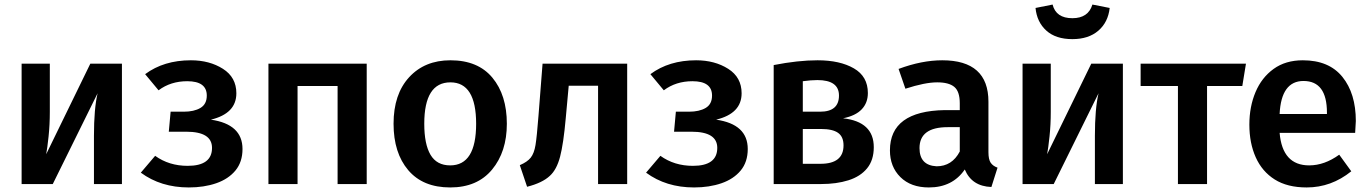

<svg xmlns="http://www.w3.org/2000/svg" viewBox="-20 -809 6018 844"><path d="M516 0H393V-212Q393 -331 409 -399L212 0H75V-529H199V-317Q199 -261 193.5 -209Q188 -157 183 -131L377 -529H516Z M810 15Q687 15 599 -50L662 -124Q723 -80 805 -80Q912 -80 912 -159Q912 -230 799 -230H722L730 -318H788Q833 -318 861 -334.5Q889 -351 889 -389Q889 -452 803 -452Q730 -452 677 -412L618 -483Q700 -544 819 -544Q901 -544 960 -506.5Q1019 -469 1019 -399Q1019 -310 907 -283Q1046 -263 1046 -154Q1046 -97 1015 -59.5Q984 -22 930.5 -3.5Q877 15 810 15Z M1592 0H1464V-431H1288V0H1160V-529H1592Z M1959 15Q1839 15 1774.5 -61Q1710 -137 1710 -265Q1710 -395 1778.5 -469.5Q1847 -544 1960 -544Q2081 -544 2144.5 -467.5Q2208 -391 2208 -265Q2208 -142 2143 -63.5Q2078 15 1959 15ZM1959 -82Q2073 -82 2073 -265Q2073 -447 1960 -447Q1845 -447 1845 -265Q1845 -175 1872.5 -128.5Q1900 -82 1959 -82Z M2297 12 2265 -83Q2298 -97 2313 -116Q2328 -135 2334 -171.5Q2340 -208 2347 -299L2365 -529H2737V0H2609V-432H2480L2467 -290Q2457 -177 2442 -120Q2427 -63 2397 -36Q2364 -5 2297 12Z M3031 15Q2908 15 2820 -50L2883 -124Q2944 -80 3026 -80Q3133 -80 3133 -159Q3133 -230 3020 -230H2943L2951 -318H3009Q3054 -318 3082 -334.5Q3110 -351 3110 -389Q3110 -452 3024 -452Q2951 -452 2898 -412L2839 -483Q2921 -544 3040 -544Q3122 -544 3181 -506.5Q3240 -469 3240 -399Q3240 -310 3128 -283Q3267 -263 3267 -154Q3267 -97 3236 -59.5Q3205 -22 3151.5 -3.5Q3098 15 3031 15Z M3590 0H3381V-523Q3488 -544 3574 -544Q3672 -544 3733.5 -508.5Q3795 -473 3795 -400Q3795 -357 3768 -328.5Q3741 -300 3686 -289Q3821 -274 3821 -162Q3821 -105 3791.5 -69Q3762 -33 3709.5 -16.5Q3657 0 3590 0ZM3585 -318Q3668 -318 3668 -389Q3668 -457 3573 -457Q3546 -457 3509 -452V-318ZM3587 -89Q3688 -89 3688 -170Q3688 -208 3664 -225Q3640 -242 3589 -242H3509V-89Z M4063 15Q3984 15 3938 -30.5Q3892 -76 3892 -148Q3892 -321 4133 -325H4199V-355Q4199 -407 4175 -427Q4151 -447 4100 -447Q4046 -447 3960 -419L3930 -506Q4032 -544 4122 -544Q4325 -544 4325 -362V-140Q4325 -108 4335 -93.5Q4345 -79 4365 -72L4338 13Q4252 10 4221 -64Q4167 15 4063 15ZM4097 -78Q4165 -78 4199 -143V-250H4146Q4022 -250 4022 -158Q4022 -82 4097 -78Z M4916 0H4793V-212Q4793 -331 4809 -399L4612 0H4475V-529H4599V-317Q4599 -261 4593.5 -209Q4588 -157 4583 -131L4777 -529H4916ZM4694 -637Q4621 -637 4579.5 -674.5Q4538 -712 4532 -774L4607 -789Q4622 -729 4694 -729Q4764 -729 4782 -789L4858 -774Q4851 -711 4808 -674Q4765 -637 4694 -637Z M5286 0H5158V-431H4994V-529H5457L5441 -431H5286Z M5724 15Q5639 15 5583.5 -20Q5528 -55 5500 -117.5Q5472 -180 5472 -261Q5472 -340 5499 -404Q5526 -468 5578.5 -506Q5631 -544 5707 -544Q5822 -544 5881 -471Q5940 -398 5940 -277L5937 -225H5605Q5617 -82 5735 -82Q5802 -82 5867 -129L5920 -56Q5832 15 5724 15ZM5813 -308V-314Q5813 -453 5710 -453Q5612 -453 5605 -308Z"/></svg>

Font: Trujillo Medium
Style: Regular
Weight: 500
Designer: Fira Sans original fonts by bBox Type GmbH, Carrois Corporate GbR, & Edenspiekermann AG / Changes by Cristiano Sobral
Foundry: Fira Sans original fonts by bBox Type GmbH, Carrois Corporate GbR, & Edenspiekermann AG / Changes by Cristiano Sobral
Version: Version 4.301;October 17, 2021;FontCreator 14.0.0.2814 64-bi